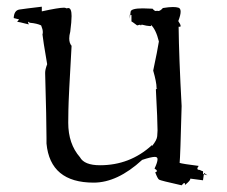

<svg xmlns="http://www.w3.org/2000/svg" viewBox="-20 -540 679 574"><path d="M523 14Q529 7 531 7Q533 7 533 11V13Q549 0 549 -5V-6L587 -1V-2L590 -23L600 -16L587 -20V-28Q585 -28 577 -32Q570 -32 570 -36Q570 -39 574 -44Q526 -50 517 -53Q519 -69 523 -223Q515 -370 514 -460H517Q520 -460 520 -462Q520 -467 513 -477Q520 -495 520 -505Q520 -515 513.5 -517Q507 -519 497 -519Q485 -519 467 -516Q459 -507 453 -507L449 -508Q448 -507 446 -507Q442 -507 436 -514L407 -515Q372 -515 370.5 -505Q369 -495 368 -484V-496L373 -495V-476Q374 -476 390 -464L398 -466Q401 -466 401 -464L400 -462Q405 -468 405 -469L401 -467Q421 -462 428 -462Q432 -462 432 -463Q432 -465 430 -467Q446 -453 455 -416Q451 -390 438 -329Q448 -294 448 -278V-275L451 -276L446 -273Q451 -179 451 -150Q451 -145 450 -133Q449 -121 435 -104Q434 -106 433 -106V-105Q368 -46 279 -46Q232 -46 219 -70Q184 -110 184 -173Q184 -177 184.5 -212Q185 -247 194 -403Q187 -411 187 -425Q187 -434 190 -445Q194 -476 194 -492Q194 -516 184 -516L179 -515Q178 -515 176.5 -516Q175 -517 171 -517Q155 -517 105 -506V-520Q54 -514 38 -511.5Q22 -509 21 -486L37 -482Q32 -475 31 -475H30H31Q35 -475 66 -467L64 -473Q64 -475 65 -475L69 -472Q91 -470 103 -464Q108 -452 108 -444Q108 -440 107 -437Q108 -424 121 -348Q115 -332 115 -323V-320Q119 -180 119 -128V-111Q130 6 260 6Q331 6 405 -62Q432 -71 443 -71Q451 -71 451 -64Q451 -55 442 -36Q449 -32 449 -29Q449 -26 444 -25Q451 -6 455.5 -3Q460 0 523 14Z"/></svg>

Font: Xiaobo Songti 小帛宋体
Style: Regular
Weight: 400
Version: Version 1.501;March 17, 2024;FontCreator 14.0.0.2814 64-bit